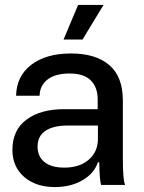

<svg xmlns="http://www.w3.org/2000/svg" viewBox="-20 -757 589 786"><path d="M205.1 8.8Q126.5 8.8 78.6 -33Q30.8 -74.7 30.8 -143.1Q30.8 -224.6 88.4 -267.3Q146 -310.1 242.2 -310.1H379.9V-350.1Q379.9 -399.4 351.8 -427.7Q323.7 -456.1 265.1 -456.1Q206.5 -456.1 174.8 -431.6Q143.1 -407.2 142.1 -365.2H45.9Q47.4 -445.3 107.9 -491.7Q168.5 -538.1 271 -538.1Q372.1 -538.1 427.5 -490.5Q482.9 -442.9 482.9 -346.2V-107.9Q482.9 -19.5 492.2 0H394Q387.7 -17.6 386.2 -92.8H380.9Q365.2 -46.4 317.1 -18.8Q269 8.8 205.1 8.8ZM133.8 -157.2Q133.8 -116.2 162.1 -93.5Q190.4 -70.8 243.2 -70.8Q305.7 -70.8 343.3 -103.3Q380.9 -135.7 380.9 -189V-243.2H258.8Q198.2 -243.2 166 -221.4Q133.8 -199.7 133.8 -157.2ZM240.2 -595.2 299.8 -736.8H403.8L317.9 -595.2Z"/></svg>

Font: Lumene Sans Medium
Style: Regular
Weight: 500
Designer: Deni Anggara
Version: Version 1.003;Glyphs 3.1.2 (3151)